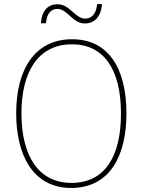

<svg xmlns="http://www.w3.org/2000/svg" viewBox="-20 -919 705 949"><path d="M182 -804H207C212 -859 237 -875 263 -875C315 -875 337 -803 400 -803C445 -803 480 -835 484 -899H460C455 -845 429 -827 401 -827C351 -827 326 -898 264 -898C219 -898 187 -869 182 -804ZM605 -358C605 -583 515 -725 336 -725C158 -725 60 -584 60 -359C60 -154 142 10 332 10C524 10 605 -151 605 -358ZM86 -359C86 -563 168 -700 336 -700C493 -700 578 -576 578 -358C578 -148 500 -15 333 -15C168 -15 86 -152 86 -359Z"/></svg>

Font: Noto Sans Ethiopic SemiCondensed Thin
Style: Regular
Weight: 100
Width: 4
Designer: Monotype Design Team
Foundry: Monotype Imaging Inc.
Version: Version 2.102